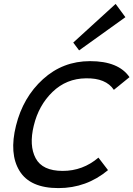

<svg xmlns="http://www.w3.org/2000/svg" viewBox="-20 -953 683 983"><path d="M484 -146 533 -82Q423 10 279 10Q134 10 80 -78Q26 -166 62 -310Q98 -455 200 -547.5Q302 -640 441 -640Q587 -640 643 -558L563 -493Q522 -554 420 -552Q320 -551 249 -482.5Q178 -414 153 -310Q128 -208 162.5 -143Q197 -78 301 -78Q404 -78 484 -146ZM572 -933 622 -865 385 -695 355 -735Z"/></svg>

Font: Sinkin Sans 400 Italic
Style: Italic
Weight: 400
Italic angle: -112°
Designer: Keith Bates
Foundry: K-Type
Version: Sinkin Sans (version 1.0)  by Keith Bates   •   © 2014   www